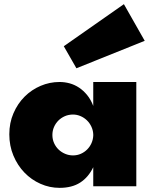

<svg xmlns="http://www.w3.org/2000/svg" viewBox="-20 -908 736 936"><path d="M291 -682.6 584 -887.7 685.5 -709 352.5 -575.2ZM434.6 -92.8Q411.1 -43.9 371.1 -18.1Q331.1 7.8 270.5 7.8Q221.7 7.8 177.2 -12Q132.8 -31.7 99.1 -66.7Q65.4 -101.6 45.4 -149.4Q25.4 -197.3 25.4 -253.4Q25.4 -309.1 45.7 -356Q65.9 -402.8 99.9 -436.8Q133.8 -470.7 178 -489.5Q222.2 -508.3 270.5 -508.3Q295.4 -508.3 319.6 -501.7Q343.8 -495.1 365.5 -480.7Q387.2 -466.3 405 -444.3Q422.9 -422.4 434.6 -391.6V-508.3H644.5V0H434.6ZM434.6 -253.9Q433.6 -273.4 425.3 -291Q417 -308.6 403.6 -321.5Q390.1 -334.5 372.6 -342Q355 -349.6 335.9 -349.6Q314.5 -349.6 296.1 -341.6Q277.8 -333.5 264.4 -320.1Q251 -306.6 243.2 -288.6Q235.4 -270.5 235.4 -250Q235.4 -228.5 243.7 -210.2Q252 -191.9 265.9 -178.7Q279.8 -165.5 297.9 -158Q315.9 -150.4 335.9 -150.4Q356.4 -150.4 374 -158.2Q391.6 -166 404.8 -179.2Q418 -192.4 425.8 -209.7Q433.6 -227.1 434.6 -246.1Z"/></svg>

Font: Paytone One
Style: Regular
Weight: 400
Designer: vernon adams
Foundry: vernon adams
Version: 1.000